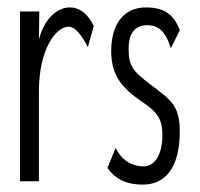

<svg xmlns="http://www.w3.org/2000/svg" viewBox="-20 -488 540 518"><path d="M34 1H85V-242C85 -357 132 -416 165 -416C182 -416 198 -397 217 -361L233 -418C217 -451 195 -468 168 -468C137 -468 100 -441 85 -381L86 -457H34Z M366 10C423 10 465 -32 465 -133C465 -204 441 -218 386 -260C337 -297 327 -311 327 -357C327 -389 338 -420 377 -420C408 -420 427 -403 441 -358L465 -406C450 -449 422 -468 374 -468C310 -468 280 -418 280 -350C280 -278 315 -246 371 -208C409 -182 418 -161 418 -123C418 -70 397 -39 367 -39C340 -39 309 -53 292 -89L270 -35C287 -11 312 10 366 10Z"/></svg>

Font: Inconsolata UltraCondensed Thin
Style: Regular
Weight: 100
Width: 1
Monospace: yes
Designer: Raph Levien, Cyreal, Brenton Simpson
Foundry: Raph Levien, Cyreal, Google
Version: Version 3.100